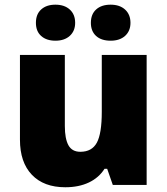

<svg xmlns="http://www.w3.org/2000/svg" viewBox="-20 -787 710 817"><path d="M460 0 436 -68.8H424.8Q400.9 -30.8 358.2 -10.5Q315.4 9.8 257.8 9.8Q166.5 9.8 115.7 -43.2Q64.9 -96.2 64.9 -192.9V-553.2H255.9V-251Q255.9 -196.8 271.2 -168.9Q286.6 -141.1 321.8 -141.1Q371.1 -141.1 392.1 -179.9Q413.1 -218.8 413.1 -311V-553.2H604V0ZM132.8 -689.9Q132.8 -726.6 155.3 -746.8Q177.7 -767.1 215.8 -767.1Q254.4 -767.1 277.1 -746.3Q299.8 -725.6 299.8 -689.9Q299.8 -655.3 277.1 -634.5Q254.4 -613.8 215.8 -613.8Q177.7 -613.8 155.3 -633.8Q132.8 -653.8 132.8 -689.9ZM366.7 -689.9Q366.7 -726.6 389.2 -746.8Q411.6 -767.1 450.7 -767.1Q489.7 -767.1 512.5 -746.1Q535.2 -725.1 535.2 -689.9Q535.2 -655.3 512.5 -634.5Q489.7 -613.8 450.7 -613.8Q411.1 -613.8 388.9 -634Q366.7 -654.3 366.7 -689.9Z"/></svg>

Font: TypoPRO Open Sans
Style: Regular
Weight: 800
Foundry: Ascender Corporation
Version: Version 1.10